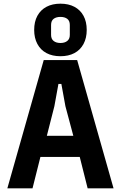

<svg xmlns="http://www.w3.org/2000/svg" viewBox="-20 -1025 658 1045"><path d="M598 0H457L414 -171H200L157 0H20L218 -698H400ZM379 -286 336 -447 314 -568H298L276 -447L235 -286ZM309 -719Q265 -719 233 -736Q201 -753 183.5 -785.5Q166 -818 166 -862Q166 -907 183.5 -939Q201 -971 233 -988Q265 -1005 309 -1005Q353 -1005 385 -988Q417 -971 434.5 -939Q452 -907 452 -862Q452 -818 434.5 -785.5Q417 -753 385 -736Q353 -719 309 -719ZM309 -791Q332 -791 346 -802Q360 -813 360 -835V-889Q360 -912 346 -922.5Q332 -933 309 -933Q286 -933 272 -922.5Q258 -912 258 -889V-835Q258 -813 272 -802Q286 -791 309 -791Z"/></svg>

Font: IBM Plex Sans Condensed
Style: Bold
Weight: 700
Width: 3
Designer: Mike Abbink, Paul van der Laan, Pieter van Rosmalen
Foundry: Bold Monday
Version: Version 3.201